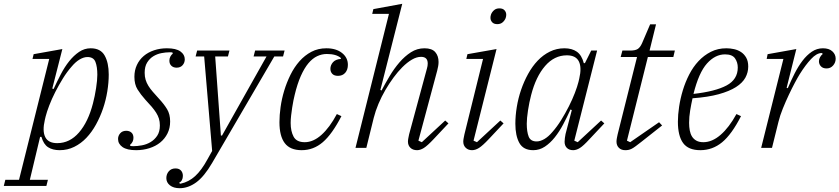

<svg xmlns="http://www.w3.org/2000/svg" viewBox="-97 -778 4416 1010"><path d="M-69 168H3L162 -468H74L80 -493L231 -520L178 -312L185 -310Q203 -349 223 -387.5Q243 -426 267 -456Q291 -486 319 -505Q347 -524 380 -524Q432 -524 453.5 -486Q475 -448 475 -386Q475 -344 467.5 -297.5Q460 -251 445 -207Q430 -163 408 -123Q386 -83 357.5 -53Q329 -23 293.5 -5.5Q258 12 217 12Q180 12 156 -3.5Q132 -19 121 -58H114L60 168H155L147 200H-77ZM204 -25Q270 -25 318.5 -81Q367 -137 392 -234Q402 -272 408.5 -314.5Q415 -357 415 -385Q415 -427 405 -452.5Q395 -478 363 -478Q344 -478 322.5 -465.5Q301 -453 280 -428Q256 -401 234 -365.5Q212 -330 193.5 -293.5Q175 -257 162 -223Q149 -189 143 -165L139 -148Q125 -89 141 -57Q157 -25 204 -25Z M619 12Q571 12 547.5 -4.5Q524 -21 524 -47Q524 -64 535.5 -77Q547 -90 567 -90Q584 -90 594.5 -80.5Q605 -71 605 -53Q605 -31 587 -16L588 -11Q592 -9 604 -9Q625 -9 649.5 -13.5Q674 -18 695 -30.5Q716 -43 730 -64Q744 -85 744 -118Q744 -138 739 -154Q734 -170 724.5 -185Q715 -200 701 -216.5Q687 -233 668 -253Q643 -281 626.5 -307.5Q610 -334 610 -374Q610 -408 623 -436Q636 -464 659 -483.5Q682 -503 713.5 -513.5Q745 -524 781 -524Q829 -524 852 -507.5Q875 -491 875 -466Q875 -448 863.5 -435Q852 -422 832 -422Q815 -422 804.5 -432Q794 -442 794 -459Q794 -470 799 -480Q804 -490 812 -496L810 -502Q807 -503 796 -503Q775 -503 752 -498.5Q729 -494 709.5 -482Q690 -470 677 -449Q664 -428 664 -395Q664 -375 669 -358.5Q674 -342 683.5 -326.5Q693 -311 707 -295Q721 -279 740 -258Q766 -230 782 -203.5Q798 -177 798 -139Q798 -104 784 -76Q770 -48 746 -28.5Q722 -9 689 1.5Q656 12 619 12Z M848 212Q816 212 797 197Q778 182 778 159Q778 138 791 123Q804 108 826 108Q845 108 855 119Q865 130 865 147Q865 173 845 184L850 188H854Q896 179 929.5 148.5Q963 118 995 59L1019 16L977 -481H932L940 -512H1110L1102 -481H1035L1065 -65H1071L1305 -481H1237L1245 -512H1400L1392 -481H1346L1019 79Q977 151 935 181.5Q893 212 848 212Z M1490 12Q1429 12 1401 -25Q1373 -62 1373 -135Q1373 -172 1379 -215Q1385 -258 1398 -301Q1411 -344 1431 -384.5Q1451 -425 1478.5 -456Q1506 -487 1541 -505.5Q1576 -524 1620 -524Q1671 -524 1702 -499.5Q1733 -475 1733 -437Q1733 -411 1719 -395Q1705 -379 1681 -379Q1661 -379 1651 -389.5Q1641 -400 1641 -416Q1641 -435 1654.5 -450.5Q1668 -466 1696 -468V-473Q1672 -494 1622 -494Q1596 -494 1571.5 -482.5Q1547 -471 1525.5 -445.5Q1504 -420 1485.5 -378.5Q1467 -337 1453 -278Q1450 -266 1446.5 -249Q1443 -232 1440 -212Q1437 -192 1434.5 -171Q1432 -150 1432 -131Q1432 -88 1447.5 -59Q1463 -30 1506 -30Q1551 -30 1594 -68.5Q1637 -107 1675 -178L1699 -167Q1650 -72 1601 -30Q1552 12 1490 12Z M2097 12Q2075 12 2062 -0.5Q2049 -13 2049 -33Q2049 -41 2051 -51Q2053 -61 2055 -71L2149 -418Q2153 -431 2153 -444Q2153 -479 2118 -479Q2095 -479 2070 -464.5Q2045 -450 2019 -424Q1996 -401 1973.5 -370.5Q1951 -340 1930.5 -305Q1910 -270 1894 -232Q1878 -194 1869 -158L1830 0H1773L1949 -705H1861L1867 -730L2019 -758L1904 -305L1910 -302Q1929 -338 1952.5 -377.5Q1976 -417 2004 -449.5Q2032 -482 2064.5 -503Q2097 -524 2136 -524Q2175 -524 2192.5 -504Q2210 -484 2210 -452Q2210 -441 2208 -430Q2206 -419 2203 -407L2104 -38L2122 -30L2245 -144L2262 -129L2184 -46Q2151 -11 2132.5 0.5Q2114 12 2097 12Z M2386 12Q2366 12 2353 -0.5Q2340 -13 2340 -33Q2340 -41 2342 -51Q2344 -61 2346 -71L2444 -468H2356L2362 -493L2515 -520L2394 -38L2412 -30L2535 -144L2552 -129L2474 -46Q2442 -12 2423 0Q2404 12 2386 12ZM2519 -651Q2501 -651 2492 -661Q2483 -671 2483 -684Q2483 -688 2483.5 -692Q2484 -696 2486 -702Q2491 -715 2502 -724.5Q2513 -734 2530 -734Q2548 -734 2557 -724Q2566 -714 2566 -701Q2566 -697 2565.5 -693Q2565 -689 2563 -683Q2558 -670 2547 -660.5Q2536 -651 2519 -651Z M2708 12Q2656 12 2635 -26Q2614 -64 2614 -127Q2614 -169 2621.5 -215Q2629 -261 2644 -305Q2659 -349 2681 -389Q2703 -429 2731.5 -459Q2760 -489 2795.5 -506.5Q2831 -524 2872 -524Q2912 -524 2937.5 -506Q2963 -488 2974 -446H2980L3013 -512H3044L2924 -38L2942 -30L3065 -144L3082 -129L3004 -46Q2972 -11 2953.5 0.5Q2935 12 2918 12Q2897 12 2885 0Q2873 -12 2873 -32Q2873 -40 2874.5 -52Q2876 -64 2878 -73L2911 -199L2904 -202Q2886 -162 2865.5 -123.5Q2845 -85 2821 -55Q2797 -25 2769 -6.5Q2741 12 2708 12ZM2726 -34Q2745 -34 2766.5 -46.5Q2788 -59 2809 -84Q2833 -111 2855 -146.5Q2877 -182 2895.5 -218.5Q2914 -255 2927 -289Q2940 -323 2946 -347L2950 -364Q2964 -423 2948 -455Q2932 -487 2885 -487Q2819 -487 2770.5 -431Q2722 -375 2697 -278Q2687 -240 2680.5 -197.5Q2674 -155 2674 -127Q2674 -85 2684 -59.5Q2694 -34 2726 -34Z M3192 12Q3171 12 3158.5 -0.5Q3146 -13 3146 -33Q3146 -41 3148 -51.5Q3150 -62 3152 -71L3254 -478H3168L3177 -512H3218Q3245 -512 3258 -520.5Q3271 -529 3281 -552L3323 -650H3354L3320 -512H3453L3445 -478H3311L3201 -38L3218 -30L3370 -135L3386 -118L3277 -32Q3259 -18 3247 -9Q3235 0 3226 4.5Q3217 9 3209 10.5Q3201 12 3192 12Z M3587 12Q3524 12 3496.5 -25.5Q3469 -63 3469 -138Q3469 -174 3475.5 -217Q3482 -260 3495 -303Q3508 -346 3528.5 -386Q3549 -426 3577.5 -456.5Q3606 -487 3642.5 -505.5Q3679 -524 3724 -524Q3744 -524 3764.5 -519.5Q3785 -515 3801.5 -504Q3818 -493 3828.5 -474.5Q3839 -456 3839 -428Q3839 -397 3824 -369.5Q3809 -342 3774.5 -320Q3740 -298 3684 -282.5Q3628 -267 3546 -261Q3539 -230 3533.5 -196.5Q3528 -163 3528 -132Q3528 -110 3531.5 -91.5Q3535 -73 3543.5 -59.5Q3552 -46 3566.5 -38Q3581 -30 3603 -30Q3649 -30 3693.5 -68.5Q3738 -107 3777 -178L3801 -167Q3752 -71 3701.5 -29.5Q3651 12 3587 12ZM3551 -284Q3666 -297 3725 -328.5Q3784 -360 3784 -423Q3784 -450 3769.5 -471Q3755 -492 3717 -492Q3665 -492 3622 -444Q3579 -396 3551 -284Z M4024 -468H3936L3941 -493L4092 -520L4041 -316L4047 -314Q4064 -354 4083 -391.5Q4102 -429 4124.5 -458.5Q4147 -488 4173.5 -506Q4200 -524 4232 -524Q4264 -524 4281.5 -508Q4299 -492 4299 -469Q4299 -449 4285.5 -433.5Q4272 -418 4251 -418Q4232 -418 4221.5 -429Q4211 -440 4211 -456Q4211 -467 4217 -477.5Q4223 -488 4231 -494L4227 -499H4225Q4199 -499 4169.5 -467.5Q4140 -436 4110 -388Q4100 -372 4084.5 -343Q4069 -314 4052.5 -279Q4036 -244 4021 -207Q4006 -170 3998 -137L3964 0H3907Z"/></svg>

Font: IBM Plex Serif Light
Style: Italic
Weight: 300
Italic angle: -14°
Designer: Mike Abbink, Paul van der Laan, Pieter van Rosmalen
Foundry: Bold Monday
Version: Version 3.001